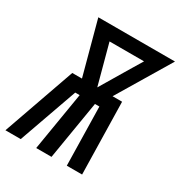

<svg xmlns="http://www.w3.org/2000/svg" viewBox="-205 -856 918 978"><g transform="rotate(30 254.5 -367.5)"><path d="M-32 0 117 -423H174L90 -735H541L354 -423H410L419 0H329L322 -344H296L239 0H149L206 -344H180L58 0ZM264 -423 357 -579 404 -657H201Z"/></g></svg>

Font: Iosevka Curly Semibold Oblique
Style: Regular
Weight: 600
Italic angle: -9°
Monospace: yes
Designer: Belleve Invis
Foundry: Belleve Invis
Version: Version 11.1.0; ttfautohint (v1.8.3)